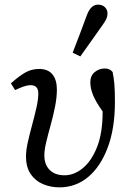

<svg xmlns="http://www.w3.org/2000/svg" viewBox="-20 -794 558 827"><path d="M236 13Q198 13 165 -1Q132 -15 112 -44.5Q92 -74 92 -121Q92 -147 100 -182.5Q108 -218 118.5 -256.5Q129 -295 137 -330.5Q145 -366 145 -391Q145 -427 113 -427Q98 -427 82 -421.5Q66 -416 45 -406L27 -435Q64 -468 90.5 -482.5Q117 -497 149 -497Q187 -497 206 -473.5Q225 -450 225 -408Q225 -374 217 -334Q209 -294 198 -254.5Q187 -215 179 -181.5Q171 -148 171 -125Q171 -85 194 -62Q217 -39 258 -39Q299 -39 336.5 -69.5Q374 -100 398 -160.5Q422 -221 422 -311V-314Q391 -358 380 -386.5Q369 -415 369 -439Q369 -468 388 -483.5Q407 -499 431 -499Q453 -499 465 -484Q470 -461 472.5 -433Q475 -405 475 -355Q475 -241 444 -158.5Q413 -76 359.5 -31.5Q306 13 236 13ZM293 -567Q309 -608 324.5 -649Q340 -690 355 -731Q372 -774 402 -774Q421 -774 432 -763Q443 -752 443 -737Q443 -722 436.5 -709.5Q430 -697 416 -678Q394 -647 371.5 -615Q349 -583 326 -551Z"/></svg>

Font: Source Serif 4 SmText
Style: Italic
Weight: 400
Italic angle: -12°
Designer: Frank Grießhammer
Foundry: Adobe
Version: Version 4.005;hotconv 1.1.0;makeotfexe 2.6.0